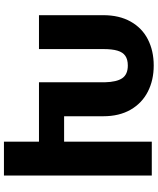

<svg xmlns="http://www.w3.org/2000/svg" viewBox="67 -857 800 974"><g transform="rotate(-90 467.0 -370.0)"><path d="M877 -572.3V-246.1Q877 -165 844.5 -107.2Q812 -49.3 754.2 -19.8Q696.3 9.8 621.6 9.8Q547.4 9.8 489 -20Q430.7 -49.8 397.5 -107.4Q364.3 -165 364.3 -246.1V-444.8H235.4V0H63.5V-750H235.4V-572.3H536.6V-238.3Q538.1 -177.7 557.4 -149.7Q576.7 -121.6 621.6 -121.6Q652.3 -121.6 670.7 -134.3Q689 -147 697 -174.1Q705.1 -201.2 705.1 -246.1V-572.3Z"/></g></svg>

Font: Mardoto Black
Style: Regular
Weight: 900
Designer: Christian Robertson, Vahan Hovhannisyan
Foundry: Google
Version: Version 1.000